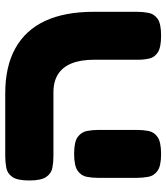

<svg xmlns="http://www.w3.org/2000/svg" viewBox="29 -655 635 733"><g transform="rotate(-90 346.5 -288.5)"><path d="M577 9Q532 9 513 -3.5Q494 -16 489.5 -36Q485 -56 485 -77V-245Q485 -298 471 -332.5Q457 -367 429.5 -384.5Q402 -402 360 -402H117Q94 -402 72.5 -406Q51 -410 37.5 -429.5Q24 -449 24 -494Q24 -540 37.5 -559Q51 -578 72.5 -582Q94 -586 116 -586H357Q459 -586 528.5 -547.5Q598 -509 633 -434Q668 -359 668 -247V-84Q668 -61 664 -39.5Q660 -18 641.5 -4.5Q623 9 577 9ZM125 9Q80 9 61 -4.5Q42 -18 38 -39.5Q34 -61 34 -83V-232Q34 -254 38 -275Q42 -296 61 -309.5Q80 -323 126 -323Q172 -323 190.5 -309Q209 -295 213 -274Q217 -253 217 -231V-82Q217 -60 213 -39Q209 -18 190 -4.5Q171 9 125 9Z"/></g></svg>

Font: Fredoka SemiExpanded
Style: Bold
Weight: 700
Width: 6
Designer: Ben Nathan
Foundry: Milena B. Brandão, Ben Nathan
Version: Version 2.001